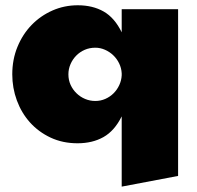

<svg xmlns="http://www.w3.org/2000/svg" viewBox="-20 -528 736 718"><path d="M271 -508.3Q326.7 -508.3 367.7 -484.9Q408.7 -461.4 435.1 -407.2V-493.7H646V129.9L435.1 169.9V-92.8Q408.2 -38.6 366.9 -15.4Q325.7 7.8 270 7.8Q214.4 7.8 169.2 -13.4Q124 -34.7 92 -70.3Q60.1 -106 43 -152.6Q25.9 -199.2 25.9 -250Q25.9 -305.7 45.4 -353Q64.9 -400.4 98.4 -434.8Q131.8 -469.2 176.3 -488.8Q220.7 -508.3 271 -508.3ZM435.1 -253.9Q434.1 -273.4 425.5 -291Q417 -308.6 403.3 -321.5Q389.6 -334.5 372.3 -342Q355 -349.6 336.4 -349.6Q314.9 -349.6 296.6 -341.6Q278.3 -333.5 264.9 -319.8Q251.5 -306.2 243.7 -288.1Q235.8 -270 235.8 -250Q235.8 -228.5 244.1 -210.4Q252.4 -192.4 266.4 -179Q280.3 -165.5 298.3 -158Q316.4 -150.4 336.4 -150.4Q356.4 -150.4 374 -158.2Q391.6 -166 404.8 -179.2Q418 -192.4 426 -209.7Q434.1 -227.1 435.1 -246.1Z"/></svg>

Font: Paytone One
Style: Regular
Weight: 400
Designer: vernon adams
Foundry: vernon adams
Version: 1.000